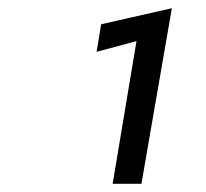

<svg xmlns="http://www.w3.org/2000/svg" viewBox="-20 -722 501 467"><path d="M215 -596 312 -622 254 -275H324L398 -702L226 -663Z"/></svg>

Font: Jost Medium
Style: Italic
Weight: 500
Italic angle: -5°
Version: Version 3.710